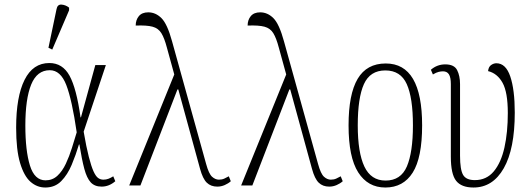

<svg xmlns="http://www.w3.org/2000/svg" viewBox="-20 -826 2367 856"><path d="M182 10Q145 10 116 -15.5Q87 -41 69.5 -99.5Q52 -158 52 -257Q52 -395 89.5 -470Q127 -545 200 -545Q259 -545 290 -488.5Q321 -432 339 -303H341L405 -536H452L353 -239Q365 -169 376 -126.5Q387 -84 397 -62Q407 -40 417.5 -32.5Q428 -25 441 -25Q453 -25 463.5 -29Q474 -33 485 -40L494 -18Q466 6 433 6Q402 6 384.5 -13Q367 -32 356 -73Q345 -114 334 -182H332Q318 -135 299.5 -91Q281 -47 253 -18.5Q225 10 182 10ZM183 -22Q214 -22 236 -42.5Q258 -63 273.5 -96Q289 -129 300.5 -166Q312 -203 322 -236Q301 -381 275.5 -447Q250 -513 202 -513Q145 -513 119 -449Q93 -385 93 -266Q93 -154 113.5 -88Q134 -22 183 -22ZM213 -605 196 -613 232 -785Q236 -807 254.5 -805.5Q273 -804 288 -792V-780Z M556 1 757 -494 724 -614Q713 -656 699.5 -678Q686 -700 660 -707Q634 -714 585 -712Q585 -737 599 -754Q613 -771 641 -771Q674 -771 700 -745Q726 -719 747 -642L899 -95Q911 -51 925.5 -38Q940 -25 956 -25Q970 -25 980.5 -30Q991 -35 1000 -40L1009 -18Q998 -8 982 -1Q966 6 949 6Q920 6 902 -11.5Q884 -29 872 -73L775 -427H771L606 1Z M1055 1 1256 -494 1223 -614Q1212 -656 1198.5 -678Q1185 -700 1159 -707Q1133 -714 1084 -712Q1084 -737 1098 -754Q1112 -771 1140 -771Q1173 -771 1199 -745Q1225 -719 1246 -642L1398 -95Q1410 -51 1424.5 -38Q1439 -25 1455 -25Q1469 -25 1479.5 -30Q1490 -35 1499 -40L1508 -18Q1497 -8 1481 -1Q1465 6 1448 6Q1419 6 1401 -11.5Q1383 -29 1371 -73L1274 -427H1270L1105 1Z M1698 10Q1620 10 1577 -57.5Q1534 -125 1534 -267Q1534 -406 1574.5 -474.5Q1615 -543 1700 -543Q1862 -543 1862 -267Q1862 -123 1820 -56.5Q1778 10 1698 10ZM1699 -21Q1767 -21 1794 -84Q1821 -147 1821 -267Q1821 -390 1793.5 -451Q1766 -512 1698 -512Q1630 -512 1602.5 -451Q1575 -390 1575 -267Q1575 -146 1604.5 -83.5Q1634 -21 1699 -21Z M2091 10Q2037 10 2013.5 -20Q1990 -50 1990 -127V-451Q1990 -481 1981.5 -494.5Q1973 -508 1955 -508Q1946 -508 1935.5 -505.5Q1925 -503 1910 -494L1901 -515Q1929 -539 1965 -539Q2005 -539 2018 -513.5Q2031 -488 2031 -451V-132Q2031 -70 2044.5 -46.5Q2058 -23 2097 -23Q2149 -23 2181.5 -62Q2214 -101 2229 -168.5Q2244 -236 2244 -322Q2244 -415 2220.5 -457Q2197 -499 2156 -509Q2158 -528 2169.5 -536Q2181 -544 2193 -544Q2235 -544 2255 -485Q2275 -426 2275 -324Q2275 -162 2226 -76Q2177 10 2091 10Z"/></svg>

Font: Noto Serif ExtraCondensed ExtraLight
Style: Regular
Weight: 200
Width: 2
Designer: Monotype Design Team
Foundry: Monotype Imaging Inc.
Version: Version 2.015